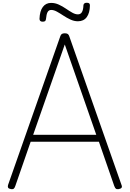

<svg xmlns="http://www.w3.org/2000/svg" viewBox="-20 -1356 939 1390"><path d="M59 13Q43 10 39 3Q35 -4 38 -16L416 -1092Q420 -1105 427.5 -1110Q435 -1115 449 -1115Q463 -1115 470.5 -1110Q478 -1105 482 -1092L860 -16Q865 -4 860 3Q855 10 840 13Q826 15 819.5 10.5Q813 6 807 -10L696 -330H202L91 -10Q86 5 79.5 10Q73 15 59 13ZM220 -380H677L449 -1034ZM289 -1199Q266 -1199 266 -1220Q268 -1276 290 -1305.5Q312 -1335 350 -1335Q379 -1335 406 -1322.5Q433 -1310 457 -1293.5Q481 -1277 503 -1264.5Q525 -1252 544 -1252Q564 -1252 573.5 -1269Q583 -1286 584 -1318Q586 -1336 608 -1336Q621 -1336 626 -1331.5Q631 -1327 631 -1316Q630 -1262 608 -1232Q586 -1202 544 -1202Q517 -1202 490 -1214.5Q463 -1227 439 -1243Q415 -1259 392.5 -1271.5Q370 -1284 351 -1284Q333 -1284 324.5 -1268.5Q316 -1253 313 -1219Q312 -1208 306.5 -1203.5Q301 -1199 289 -1199Z"/></svg>

Font: Playwrite FR Moderne ExtraLight
Style: Regular
Weight: 250
Version: Version 1.002